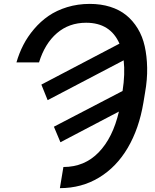

<svg xmlns="http://www.w3.org/2000/svg" viewBox="-20 -758 802 991"><path d="M181.5 -436.1H65Q78.5 -483.3 100.5 -526.1Q122.5 -568.9 155.9 -608.1Q189.3 -647.4 230.5 -675.8Q271.7 -704.2 326.5 -721.1Q381.4 -737.9 443.2 -737.9Q501.1 -737.9 549 -722.8Q596.9 -707.7 631.6 -679.5Q666.2 -651.3 690.9 -610.8Q715.6 -570.3 726.9 -519.5Q738.3 -468.8 739.5 -408.4Q740.8 -348 728.7 -279.8L720.2 -228.3Q697.8 -94.1 639.4 5.1Q581 104.4 490.9 158.7Q400.9 213.1 289.1 213.1L307.2 104Q416.2 104 489.3 28.4Q562.5 -47.2 593.8 -182.2L291.9 -23.8L258.2 -104L612.6 -288.4Q626.4 -376.4 618.3 -446.7L225.9 -241.1L193.5 -321.4L596.6 -532.7Q549.4 -640.6 424.4 -640.6Q336.3 -640.6 273.8 -586.8Q211.3 -533 181.5 -436.1Z"/></svg>

Font: Karasuma Gothic
Style: Medium Italic
Weight: 500
Italic angle: 9.39998°
Designer: Rasmus Andersson / Ryoko Nishizuka
Foundry: Genbu
Version: Version 1.00